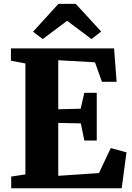

<svg xmlns="http://www.w3.org/2000/svg" viewBox="-20 -1000 702 1020"><path d="M115 -73.5V-663L38 -677.5V-743H586L599.5 -565.5H521.5L484.5 -669L289.5 -680V-419.5L408.5 -422.5L428 -507H494V-253.5H428L409.5 -344.5L289.5 -347V-66L505.5 -80.5L568.5 -213.5L652 -190.5L626.5 0H39.5V-62ZM207 -792.5 155.5 -831.5 290.5 -979.5H382.5L517.5 -832.5L466 -792.5L336.5 -889.5Z"/></svg>

Font: Merriweather 28pt Black
Style: Regular
Weight: 900
Version: Version 2.100